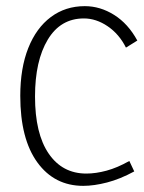

<svg xmlns="http://www.w3.org/2000/svg" viewBox="-20 -597 469 625"><path d="M251 8Q157 8 101.5 -68.5Q46 -145 46 -285Q46 -375 72 -440.5Q98 -506 145.5 -541.5Q193 -577 256 -577Q306 -577 351.5 -548.5Q397 -520 427 -465L390 -442Q368 -486 330.5 -511.5Q293 -537 253 -537Q177 -537 135.5 -468Q94 -399 94 -283Q94 -162 138.5 -97Q183 -32 261 -32Q292 -32 327 -41.5Q362 -51 401 -73L417 -39Q371 -14 328.5 -3Q286 8 251 8Z"/></svg>

Font: Yaldevi ExtraLight ExtraLight
Style: Regular
Weight: 250
Version: Version 1.100